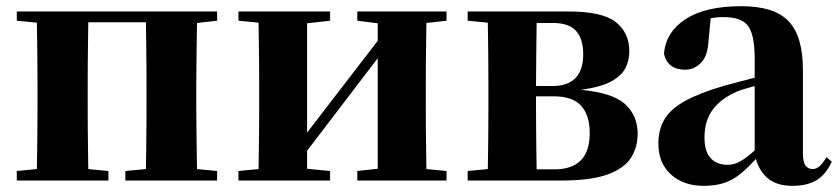

<svg xmlns="http://www.w3.org/2000/svg" viewBox="-20 -583 2706 620"><path d="M681.2 -516.1 616.2 -508.8Q615.7 -480 615.2 -443.8Q614.7 -407.7 614.3 -371.8Q613.8 -335.9 613.8 -308.1V-237.8Q613.8 -210 614.3 -174.1Q614.7 -138.2 615.2 -102.1Q615.7 -65.9 616.2 -37.1L681.2 -30.8V0H384.8V-30.8L451.2 -37.1Q451.7 -65.9 452.1 -102.1Q452.6 -138.2 452.9 -174.1Q453.1 -210 453.1 -237.8V-308.1Q453.1 -336.4 452.9 -372.8Q452.6 -409.2 452.1 -445.6Q451.7 -481.9 451.2 -511.2H265.1Q264.6 -481.9 264.2 -445.6Q263.7 -409.2 263.4 -372.8Q263.2 -336.4 263.2 -308.1V-237.8Q263.2 -210 263.4 -174.1Q263.7 -138.2 264.2 -102.1Q264.6 -65.9 265.1 -37.1L330.1 -30.8V0H34.2V-30.8L99.1 -37.1Q99.6 -65.9 100.1 -102.1Q100.6 -138.2 100.8 -174.1Q101.1 -210 101.1 -237.8V-308.1Q101.1 -335.9 100.8 -371.8Q100.6 -407.7 100.1 -444.1Q99.6 -480.5 99.1 -509.8L34.2 -516.1V-545.9H681.2Z M1421.9 -516.1 1356.9 -508.8Q1356.4 -480 1356 -443.8Q1355.5 -407.7 1355.2 -371.8Q1355 -335.9 1355 -308.1V-237.8Q1355 -210 1355.2 -174.1Q1355.5 -138.2 1356 -102.1Q1356.4 -65.9 1356.9 -37.1L1421.9 -30.8V0H1133.8V-30.8L1199.7 -38.1V-395L971.7 -96.2V-38.1L1045.9 -30.8V0H750V-30.8L814.9 -37.1Q815.4 -65.9 815.9 -102.1Q816.4 -138.2 816.7 -174.1Q816.9 -210 816.9 -237.8V-308.1Q816.9 -335.9 816.7 -371.8Q816.4 -407.7 815.9 -444.1Q815.4 -480.5 814.9 -509.8L750 -516.1V-545.9H1045.9V-516.1L971.7 -507.8V-154.8L1199.7 -451.2V-507.8L1133.8 -516.1V-545.9H1421.9Z M1712.9 -36.1H1770Q1884.3 -36.1 1884.3 -152.8Q1884.3 -211.4 1856.4 -241.7Q1828.6 -272 1768.1 -272H1710.9V-237.8Q1710.9 -209.5 1711.2 -173.3Q1711.4 -137.2 1711.9 -101.1Q1712.4 -64.9 1712.9 -36.1ZM1766.1 -508.8H1712.9Q1712.4 -467.8 1711.7 -411.6Q1710.9 -355.5 1710.9 -305.2H1763.2Q1863.3 -305.2 1863.3 -408.2Q1863.3 -457.5 1840.1 -483.2Q1816.9 -508.8 1766.1 -508.8ZM1490.2 -545.9H1816.9Q1925.3 -545.9 1968.8 -511.5Q2012.2 -477.1 2012.2 -417Q2012.2 -389.2 2000.2 -364.3Q1988.3 -339.4 1954.6 -320.6Q1920.9 -301.8 1856 -293Q1959.5 -283.2 1999.3 -246.1Q2039.1 -209 2039.1 -150.9Q2039.1 -107.9 2017.6 -73.7Q1996.1 -39.6 1942.4 -19.8Q1888.7 0 1792 0H1490.2V-30.8L1555.2 -37.1Q1555.7 -65.9 1556.2 -102.1Q1556.6 -138.2 1556.9 -174.1Q1557.1 -210 1557.1 -237.8V-308.1Q1557.1 -335.9 1556.9 -371.8Q1556.6 -407.7 1556.2 -444.1Q1555.7 -480.5 1555.2 -509.8L1490.2 -516.1Z M2417 -97.2V-305.2Q2399.4 -300.3 2385.3 -296.1Q2371.1 -292 2361.8 -288.1Q2309.6 -266.1 2282.2 -230Q2254.9 -193.8 2254.9 -139.2Q2254.9 -94.2 2274.7 -72.5Q2294.4 -50.8 2330.1 -50.8Q2350.1 -50.8 2369.6 -61.5Q2389.2 -72.3 2417 -97.2ZM2203.1 -503.9 2218.8 -509.8ZM2648.9 -75.2 2666 -61Q2647 -19.5 2616.9 -1.2Q2586.9 17.1 2539.1 17.1Q2489.3 17.1 2460.7 -6.1Q2432.1 -29.3 2420.9 -69.8Q2395.5 -42 2372.1 -22.5Q2348.6 -2.9 2320.3 7.1Q2292 17.1 2252 17.1Q2187.5 17.1 2146.7 -19.5Q2106 -56.2 2106 -119.1Q2106 -164.6 2125.7 -197.8Q2145.5 -231 2191.9 -256.8Q2238.3 -282.7 2318.8 -306.2Q2339.8 -312 2365.2 -318.6Q2390.6 -325.2 2417 -332V-393.1Q2417 -471.2 2395.5 -499.5Q2374 -527.8 2316.9 -527.8Q2294.9 -527.8 2274.9 -523.9L2268.1 -453.1Q2265.6 -401.9 2243.4 -379.9Q2221.2 -357.9 2192.9 -357.9Q2136.2 -357.9 2124 -409.2Q2129.9 -479.5 2193.8 -521.2Q2257.8 -563 2374 -563Q2480.5 -563 2526.6 -514.4Q2572.8 -465.8 2572.8 -356.9V-87.9Q2572.8 -59.6 2581.3 -48.3Q2589.8 -37.1 2604 -37.1Q2615.2 -37.1 2625 -44.9Q2634.8 -52.7 2648.9 -75.2Z"/></svg>

Font: Source Han Serif JP Heavy
Style: Regular
Weight: 900
Designer: Ryoko NISHIZUKA  (kana & ideographs); Frank Grießhammer (Latin, Greek & Cyrillic); Wenlong ZHANG  (bopomofo); Sandoll Co
Foundry: Adobe Systems Incorporated
Version: Version 1.001;PS 1.001;hotconv 16.6.54;makeotf.lib2.5.65590